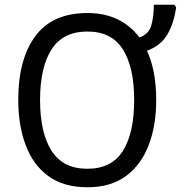

<svg xmlns="http://www.w3.org/2000/svg" viewBox="-20 -780 763 810"><path d="M639 -358Q639 -250 607 -167Q575 -84 511 -37Q447 10 349 10Q248 10 183.5 -37.5Q119 -85 88 -168.5Q57 -252 57 -359Q57 -530 129 -627.5Q201 -725 349 -725Q422 -725 477 -698Q532 -671 568 -622Q607 -635 618 -672Q629 -709 629 -760H716L723 -749Q714 -682 686 -634.5Q658 -587 600 -566Q639 -482 639 -358ZM149 -358Q149 -220 197.5 -144Q246 -68 348 -68Q451 -68 498.5 -143.5Q546 -219 546 -358Q546 -496 498.5 -571.5Q451 -647 349 -647Q246 -647 197.5 -571.5Q149 -496 149 -358Z"/></svg>

Font: Noto Sans SemiCondensed
Style: Regular
Weight: 400
Width: 4
Designer: Monotype Design Team
Foundry: Monotype Imaging Inc.
Version: Version 2.013; ttfautohint (v1.8.4.7-5d5b)